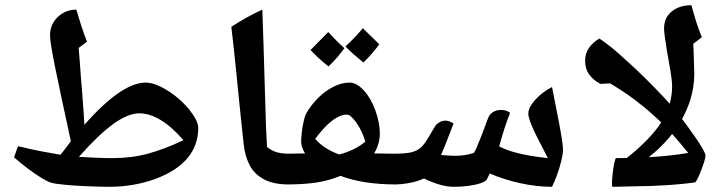

<svg xmlns="http://www.w3.org/2000/svg" viewBox="-20 -717 2778 737"><path d="M402 0Q364 0 317.5 -2Q271 -4 231.5 -7.5Q192 -11 175 -16Q162 -20 138.5 -34.5Q115 -49 87.5 -69.5Q60 -90 34 -113L49 -156Q102 -143 142.5 -135.5Q183 -128 212 -123Q223 -136 232.5 -149Q242 -162 252 -175Q213 -354 192.5 -454Q172 -554 172 -582Q172 -623 201.5 -651.5Q231 -680 273 -680Q282 -649 292 -618Q302 -587 314 -557L282 -533Q286 -488 287.5 -463.5Q289 -439 290 -427.5Q291 -416 291.5 -409Q292 -402 293 -392Q294 -382 295.5 -361Q297 -340 300 -299Q301 -286 302 -271Q303 -256 304 -238Q447 -400 539 -400Q563 -400 593 -386Q623 -372 652.5 -349Q682 -326 706 -297Q741 -253 741 -226Q741 -160 700 -110.5Q659 -61 576 -30Q492 0 402 0ZM412 -110Q486 -110 549.5 -127.5Q613 -145 684 -179Q639 -231 596.5 -256.5Q554 -282 514 -282Q472 -282 416 -242Q360 -202 283 -115Q316 -113 348.5 -111.5Q381 -110 412 -110Z M1089 -9Q1029 -9 992.5 -29Q956 -49 938.5 -82.5Q921 -116 916 -159Q914 -178 909 -222.5Q904 -267 898.5 -324Q893 -381 887 -439Q881 -497 876 -544Q871 -591 868 -614Q897 -633 926.5 -649.5Q956 -666 987 -680Q990 -605 992 -530.5Q994 -456 996.5 -381Q999 -306 1001 -231L1005 -153Q1023 -138 1043 -132.5Q1063 -127 1091 -127Q1097 -127 1097 -119V-17Q1097 -9 1089 -9Z M1081 -9Q1072 -9 1072 -18V-118Q1072 -127 1081 -127Q1098 -127 1115.5 -127.5Q1133 -128 1151 -128Q1136 -152 1136 -174Q1136 -187 1138.5 -209Q1141 -231 1145.5 -251Q1150 -271 1154 -279Q1173 -313 1200.5 -340.5Q1228 -368 1260 -384Q1292 -400 1322 -400Q1349 -400 1376.5 -370Q1404 -340 1421 -293Q1438 -245 1438 -204Q1438 -165 1416 -128Q1437 -128 1458.5 -127.5Q1480 -127 1501 -127Q1509 -127 1509 -119V-17Q1509 -9 1501 -9Q1374 -9 1287 -42Q1241 -23 1192 -16Q1143 -9 1081 -9ZM1283 -124Q1344 -141 1382 -173Q1375 -200 1360.5 -226Q1346 -252 1332 -265Q1322 -277 1311 -277Q1294 -277 1274.5 -266.5Q1255 -256 1234 -235.5Q1213 -215 1190 -184Q1208 -163 1233 -147.5Q1258 -132 1283 -124ZM1375 -477Q1354 -494 1337 -509Q1320 -524 1306 -539Q1325 -556 1341.5 -573.5Q1358 -591 1373 -609Q1382 -599 1398 -584Q1414 -569 1436 -547Q1409 -510 1375 -477ZM1241 -462Q1219 -479 1202 -495Q1185 -511 1172 -525Q1189 -542 1206 -559.5Q1223 -577 1240 -594Q1249 -584 1264.5 -568Q1280 -552 1302 -532Q1289 -514 1274 -496.5Q1259 -479 1241 -462Z M1722 0Q1697 0 1668.5 -8Q1640 -16 1607 -32Q1587 -22 1555.5 -15.5Q1524 -9 1492 -9Q1484 -9 1484 -17V-119Q1484 -127 1492 -127Q1538 -127 1561 -133Q1584 -139 1598 -153Q1605 -160 1611 -168.5Q1617 -177 1625.5 -191Q1634 -205 1648 -229Q1654 -240 1665.5 -247Q1677 -254 1690 -254Q1704 -254 1721 -243Q1705 -201 1693 -170.5Q1681 -140 1673 -122Q1687 -121 1700.5 -120Q1714 -119 1727 -119Q1747 -119 1763 -121.5Q1779 -124 1799 -130Q1804 -138 1811 -154Q1818 -170 1828.5 -197Q1839 -224 1854 -265Q1859 -278 1872 -286.5Q1885 -295 1903 -295Q1924 -295 1938 -284Q1926 -254 1915.5 -221Q1905 -188 1896 -155Q1922 -142 1951.5 -133.5Q1981 -125 2014 -119.5Q2047 -114 2083 -110Q2068 -140 2054 -166.5Q2040 -193 2030 -214.5Q2020 -236 2014 -253Q2008 -270 2008 -281Q2008 -305 2035 -334.5Q2062 -364 2099 -383Q2116 -298 2125 -250.5Q2134 -203 2137.5 -179Q2141 -155 2141 -142Q2141 -126 2134.5 -99Q2128 -72 2118 -45Q2108 -18 2099 0Q2039 0 1976 -14Q1913 -28 1860 -51Q1854 -38 1848 -27Q1843 -20 1824 -13.5Q1805 -7 1778 -3.5Q1751 0 1722 0Z M2332 0Q2329 0 2329 -12Q2329 -26 2331.5 -49.5Q2334 -73 2338 -91.5Q2342 -110 2345 -110Q2373 -110 2406.5 -111Q2440 -112 2476 -114Q2512 -116 2549.5 -120Q2587 -124 2622 -130Q2586 -174 2554.5 -209Q2523 -244 2488 -275Q2454 -306 2414.5 -335.5Q2375 -365 2322 -397L2285 -395Q2259 -408 2242.5 -430Q2226 -452 2226 -484Q2226 -512 2241 -533.5Q2256 -555 2281 -569Q2304 -554 2329.5 -533Q2355 -512 2383 -486Q2417 -456 2454 -419.5Q2491 -383 2525.5 -346.5Q2560 -310 2583 -280Q2598 -261 2616 -236.5Q2634 -212 2650.5 -188Q2667 -164 2677.5 -145.5Q2688 -127 2688 -119Q2688 -112 2683 -96Q2678 -80 2671 -62Q2664 -44 2657.5 -31Q2651 -18 2648 -17Q2629 -14 2598.5 -11Q2568 -8 2535 -6Q2502 -4 2474 -3Q2465 -3 2445.5 -2.5Q2426 -2 2403.5 -1.5Q2381 -1 2361.5 -0.5Q2342 0 2332 0Z M2423 -79 2369 -97Q2413 -131 2448 -164.5Q2483 -198 2508 -232Q2533 -267 2546.5 -305.5Q2560 -344 2560 -387Q2560 -399 2557 -421.5Q2554 -444 2549 -471Q2544 -498 2539.5 -525.5Q2535 -553 2532 -575Q2529 -597 2529 -608Q2529 -649 2558.5 -673Q2588 -697 2634 -697Q2644 -660 2652.5 -633Q2661 -606 2674 -574L2641 -549Q2642 -539 2642.5 -521.5Q2643 -504 2643.5 -486Q2644 -468 2644.5 -454Q2645 -440 2645 -436Q2645 -372 2622.5 -313Q2600 -254 2561 -204Q2532 -167 2498 -137Q2464 -107 2423 -79Z"/></svg>

Font: Noto Naskh Arabic
Style: Regular
Weight: 400
Designer: Monotype Design Team, David Williams, Mohamad Dakak and Nizar Qandah
Foundry: Monotype Imaging Inc.
Version: Version 2.013